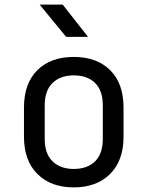

<svg xmlns="http://www.w3.org/2000/svg" viewBox="-20 -805 640 833"><path d="M300 8Q201 8 142.5 -50Q84 -108 84 -212V-338Q84 -443 142 -500.5Q200 -558 300 -558Q400 -558 458 -500.5Q516 -443 516 -338V-212Q516 -108 457.5 -50Q399 8 300 8ZM300 -72Q359 -72 392.5 -105Q426 -138 426 -202V-348Q426 -412 392.5 -445Q359 -478 300 -478Q242 -478 208 -445Q174 -412 174 -348V-202Q174 -138 208 -105Q242 -72 300 -72ZM267 -645 152 -785H252L362 -645Z"/></svg>

Font: JetBrainsMonoNL NFM
Style: Regular
Weight: 400
Monospace: yes
Designer: Philipp Nurullin, Konstantin Bulenkov
Foundry: JetBrains
Version: Version 2.304; ttfautohint (v1.8.4.7-5d5b);Nerd Fonts 3.3.0